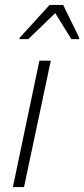

<svg xmlns="http://www.w3.org/2000/svg" viewBox="-20 -755 340 775"><path d="M32 0 139 -510H185L77 0ZM58 -597 59 -602 180 -735H235L300 -602L299 -597H268L203 -702L94 -597Z"/></svg>

Font: Saira Semi Condensed ExtraLight
Style: Italic
Weight: 200
Width: 4
Italic angle: -12°
Designer: Hector Gatti with collaboration of the Omnibus-Type team
Foundry: Omnibus-Type
Version: Version 1.001; ttfautohint (v1.8)